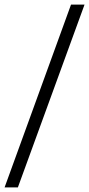

<svg xmlns="http://www.w3.org/2000/svg" viewBox="-22 -763 389 838"><path d="M-2 55 288 -743H347L56 55Z"/></svg>

Font: Azeri Sans Light
Style: Regular
Weight: 300
Designer: Hector Gatti & Omnibus-Type (original fonts) / Cristiano Sobral (main changes and remastering)
Version: Version 1.000; ttfautohint (v1.6)